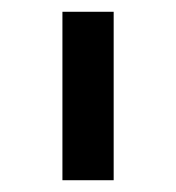

<svg xmlns="http://www.w3.org/2000/svg" viewBox="-20 -811 298 326"><path d="M86 -791H173V-505H86Z"/></svg>

Font: Kakao Big Sans
Style: Regular
Weight: 400
Designer: Park Young-rak; Lee Sang-min; Kim Jung-jin; Min Bon; Park Min-gyu;
Foundry: Kakao Corporation
Version: Version 2.003